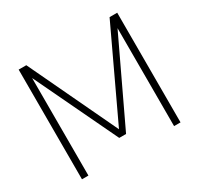

<svg xmlns="http://www.w3.org/2000/svg" viewBox="-155 -931 1164 1122"><g transform="rotate(-30 427.0 -370.0)"><path d="M94.5 0V-740H146L428 -145L708 -740H759.5V0H716V-661L450 -100.5H404L138 -658V0Z"/></g></svg>

Font: Encode Sans XLt
Style: Regular
Weight: 200
Designer: Multiple Designers
Foundry: Impallari Type
Version: Version 3.002; ttfautohint (v1.8.3) -l 8 -r 50 -G 200 -x 14 